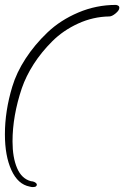

<svg xmlns="http://www.w3.org/2000/svg" viewBox="-37 -698 506 782"><path d="M436 -678Q440 -677 442.5 -676Q445 -675 446.5 -673.5Q448 -672 448.5 -670Q449 -668 449 -666Q449 -656 434 -643.5Q419 -631 408 -631Q342 -630 281 -602Q220 -574 175.5 -529.5Q131 -485 100 -436.5Q69 -388 52 -339Q14 -226 14 -122Q14 -57 32.5 -13.5Q51 30 89 40Q93 40 96.5 41Q100 42 102.5 43Q105 44 107 45.5Q109 47 110.5 48.5Q112 50 112.5 51.5Q113 53 113 54Q113 57 111 59.5Q109 62 105.5 63Q102 64 97 64Q91 64 84 62Q36 53 9.5 -5Q-17 -63 -17 -151Q-17 -246 13 -345Q30 -402 67 -459Q104 -516 156.5 -566Q209 -616 282 -647Q355 -678 435 -678Z"/></svg>

Font: Bilbo Swash Caps
Style: Regular
Weight: 400
Designer: Robert E. Leuschke
Foundry: Robert E. Leuschke
Version: Version 1.002